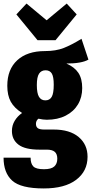

<svg xmlns="http://www.w3.org/2000/svg" viewBox="-29 -835 517 1079"><path d="M468 -500Q430 -478 344 -478Q390 -458 411.5 -425.5Q433 -393 433 -340Q433 -288 409 -248Q385 -208 340 -185Q295 -162 234 -162Q213 -162 187 -168Q173 -157 173 -139Q173 -123 183 -115Q193 -107 220 -107H273Q363 -107 413 -65Q463 -23 463 46Q463 127 399 175.5Q335 224 217 224Q88 224 39.5 180Q-9 136 -9 51H143Q143 85 158.5 100.5Q174 116 218 116Q259 116 276 100.5Q293 85 293 57Q293 31 279 18.5Q265 6 234 6H193Q112 6 75 -22Q38 -50 38 -99Q38 -130 53.5 -156Q69 -182 95 -200Q51 -228 31.5 -263.5Q12 -299 12 -353Q12 -445 68 -496.5Q124 -548 224 -548Q285 -548 329.5 -565.5Q374 -583 429 -617ZM178 -357Q178 -311 190 -291Q202 -271 226 -271Q250 -271 261.5 -290.5Q273 -310 273 -359Q273 -404 262 -422Q251 -440 227 -440Q203 -440 190.5 -421Q178 -402 178 -357ZM346 -815 402 -754 283 -609H182L63 -754L120 -815L233 -721Z"/></svg>

Font: Fira Sans Extra Condensed ExtraBold
Style: Regular
Weight: 800
Width: 1
Designer: Carrois Corporate & Edenspiekermann AG
Foundry: Carrois Corporate GbR & Edenspiekermann AG
Version: Version 4.203